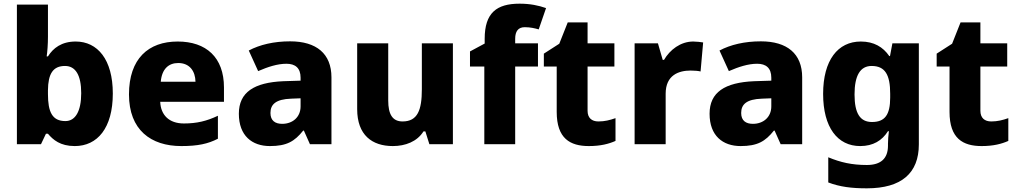

<svg xmlns="http://www.w3.org/2000/svg" viewBox="-20 -785 5540 1045"><path d="M241 -585V-760H72V0H203L230 -57H241C269 -24 308 10 387 10C510 10 594 -88 594 -276C594 -461 511 -559 392 -559C315 -559 269 -523 241 -478H234C238 -504 241 -545 241 -585ZM334 -426C391 -426 422 -376 422 -278C422 -179 390 -126 336 -126C264 -126 241 -176 241 -273V-294C242 -383 268 -426 334 -426Z M947 -559C788 -559 682 -466 682 -271C682 -78 801 10 967 10C1056 10 1112 -2 1166 -30V-155C1105 -126 1051 -113 981 -113C900 -113 855 -159 852 -231H1199V-309C1199 -473 1102 -559 947 -559ZM950 -442C1012 -442 1043 -398 1044 -340H855C861 -410 898 -442 950 -442Z M1559 -560C1471 -560 1394 -542 1334 -510L1385 -398C1438 -421 1490 -438 1539 -438C1587 -438 1616 -415 1616 -362V-346L1522 -343C1363 -336 1280 -283 1280 -166C1280 -46 1352 10 1449 10C1540 10 1583 -15 1630 -74H1634L1667 0H1784V-364C1784 -493 1702 -560 1559 -560ZM1565 -248 1616 -250V-206C1616 -147 1572 -111 1516 -111C1478 -111 1452 -128 1452 -170C1452 -217 1481 -245 1565 -248Z M2445 -549H2276V-299C2276 -186 2253 -124 2171 -124C2116 -124 2093 -163 2093 -238V-549H1924V-191C1924 -50 2005 10 2118 10C2186 10 2250 -14 2285 -70H2295L2317 0H2445Z M2908 -423V-549H2784V-574C2784 -614 2800 -637 2836 -637C2867 -637 2891 -631 2912 -625L2952 -741C2912 -755 2866 -765 2808 -765C2683 -765 2618 -715 2618 -574V-548L2538 -505V-423H2616V0H2784V-423Z M3237 -124C3201 -124 3178 -143 3178 -182V-423H3324V-549H3178V-663H3070L3024 -547L2940 -493V-423H3010V-176C3010 -31 3083 10 3185 10C3249 10 3294 -2 3330 -18V-142C3299 -131 3271 -124 3237 -124Z M3753 -559C3684 -559 3626 -514 3594 -459H3587L3561 -549H3434V0H3603V-275C3603 -377 3675 -401 3739 -401C3762 -401 3781 -399 3793 -396L3807 -554C3795 -556 3771 -559 3753 -559Z M4121 -560C4033 -560 3956 -542 3896 -510L3947 -398C4000 -421 4052 -438 4101 -438C4149 -438 4178 -415 4178 -362V-346L4084 -343C3925 -336 3842 -283 3842 -166C3842 -46 3914 10 4011 10C4102 10 4145 -15 4192 -74H4196L4229 0H4346V-364C4346 -493 4264 -560 4121 -560ZM4127 -248 4178 -250V-206C4178 -147 4134 -111 4078 -111C4040 -111 4014 -128 4014 -170C4014 -217 4043 -245 4127 -248Z M4665 -559C4540 -559 4460 -457 4460 -274C4460 -92 4538 10 4662 10C4732 10 4781 -20 4813 -71H4818C4815 -48 4813 -22 4813 -3V8C4813 77 4775 113 4698 113C4617 113 4555 99 4488 71V208C4551 232 4615 240 4698 240C4887 240 4981 157 4981 1V-549H4837L4824 -480H4820C4786 -529 4737 -559 4665 -559ZM4724 -426C4798 -426 4825 -377 4825 -275V-254C4825 -160 4796 -121 4726 -121C4661 -121 4631 -168 4631 -271C4631 -374 4662 -426 4724 -426Z M5375 -124C5339 -124 5316 -143 5316 -182V-423H5462V-549H5316V-663H5208L5162 -547L5078 -493V-423H5148V-176C5148 -31 5221 10 5323 10C5387 10 5432 -2 5468 -18V-142C5437 -131 5409 -124 5375 -124Z"/></svg>

Font: Noto Sans Gurmukhi ExtraBold
Style: Regular
Weight: 800
Designer: Jelle Bosma - Monotype Design Team
Foundry: Monotype Imaging Inc.
Version: Version 2.004